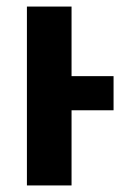

<svg xmlns="http://www.w3.org/2000/svg" viewBox="-20 -565 397 585"><path d="M198 -545H62V0H198V-229H326V-333H198Z"/></svg>

Font: Noto Sans Display SemiCondensed
Style: Bold
Weight: 700
Width: 4
Designer: Monotype Design Team
Foundry: Monotype Imaging Inc.
Version: Version 1.900